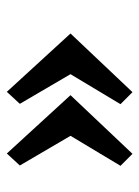

<svg xmlns="http://www.w3.org/2000/svg" viewBox="59 -536 417 576"><g transform="rotate(-90 268.0 -247.5)"><path d="M245 -397 281 -436 456 -245 280 -59 244 -95 334 -245ZM60 -397 96 -436 271 -245 95 -59 59 -95 149 -245Z"/></g></svg>

Font: ArsenalBold
Style: Bold
Weight: 700
Designer: Andrij Shevchenko
Foundry: Stairsfor.com
Version: Version 1.000